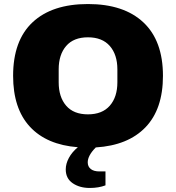

<svg xmlns="http://www.w3.org/2000/svg" viewBox="-20 -720 873 952"><path d="M415 85Q415 106 430 118Q445 130 473 130H503V199Q469 212 425 212Q375 212 340.5 188.5Q306 165 306 120Q306 92 321.5 63Q337 34 366 10Q211 -2 128 -92Q45 -182 45 -344Q45 -519 141.5 -609.5Q238 -700 416 -700Q594 -700 691 -609Q788 -518 788 -344Q788 -179 701.5 -89Q615 1 455 11Q415 51 415 85ZM416 -153Q487 -153 524.5 -196Q562 -239 562 -312V-376Q562 -449 524.5 -492Q487 -535 416 -535Q345 -535 308 -492Q271 -449 271 -376V-312Q271 -239 308 -196Q345 -153 416 -153Z"/></svg>

Font: Archivo Black
Style: Regular
Weight: 400
Designer: Hector Gatti
Foundry: Omnibus-Type
Version: Version 1.101; ttfautohint (v1.8)